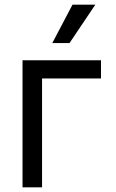

<svg xmlns="http://www.w3.org/2000/svg" viewBox="-20 -804 499 824"><path d="M413.4 -545.5V-467.3H160.5V0H76.7V-545.5ZM204.5 -619.3 291.2 -784.1H389.2L278.4 -619.3Z"/></svg>

Font: Inter Zeller
Style: Regular
Weight: 400
Designer: Rasmus Andersson; Joe Bland
Foundry: zeller
Version: Version 3.015;git-dec3a8cb1